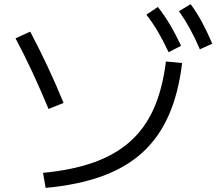

<svg xmlns="http://www.w3.org/2000/svg" viewBox="-20 -875 1040 918"><path d="M185.7 -48.7Q324.7 -61.7 428.3 -98.5Q532 -135.4 603.3 -199.4Q674.6 -263.4 716.1 -357.7Q757.6 -452 773.3 -581L850.7 -573.6Q833.7 -430.3 786.9 -324Q740 -217.6 660.7 -145.5Q581.4 -73.3 466.4 -32Q351.3 9.3 198.3 23.3ZM212 -354Q175.6 -442 136.5 -526.5Q97.3 -611 54.3 -691.7L124.4 -723.7Q167.4 -642.7 207.5 -557.2Q247.7 -471.7 284 -382.7ZM786.3 -625.3Q759.6 -681.6 734.8 -724Q709.9 -766.3 679.9 -805L735 -841.7Q768.3 -798.7 794.7 -753.8Q821 -709 845.7 -656ZM935.6 -639.3Q911.3 -695.6 887.4 -739Q863.6 -782.3 835.6 -821.6L891.7 -855Q923.3 -811.3 947.7 -765.5Q972 -719.7 995 -666Z"/></svg>

Font: M PLUS 1 Thin
Style: Regular
Weight: 100
Designer: Coji Morishita
Foundry: UNDERFOREST DESIGN
Version: Version 1.001